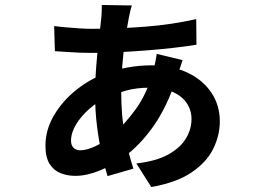

<svg xmlns="http://www.w3.org/2000/svg" viewBox="-20 -698 1040 773"><path d="M511 -676Q507 -665 504.5 -653.5Q502 -642 499 -628Q492 -592 484.5 -541.5Q477 -491 472.5 -436Q468 -381 468 -330Q468 -230 482.5 -155Q497 -80 517 -19L413 11Q401 -27 389.5 -78.5Q378 -130 370.5 -190.5Q363 -251 363 -312Q363 -375 367.5 -432Q372 -489 378 -538.5Q384 -588 388 -627Q389 -638 389.5 -653Q390 -668 390 -678ZM347 -582Q456 -582 564 -590.5Q672 -599 770 -621L771 -518Q729 -511 675 -505Q621 -499 563 -494.5Q505 -490 449.5 -487.5Q394 -485 347 -485Q326 -485 299 -486Q272 -487 246 -489Q220 -491 201 -492L198 -593Q212 -591 239.5 -588.5Q267 -586 297 -584Q327 -582 347 -582ZM715 -456Q713 -448 707.5 -432.5Q702 -417 696.5 -402.5Q691 -388 689 -379Q652 -267 597.5 -189.5Q543 -112 475 -63Q432 -32 380.5 -11Q329 10 283 10Q251 10 223.5 -1Q196 -12 179.5 -38.5Q163 -65 163 -111Q163 -175 197 -233Q231 -291 286.5 -335.5Q342 -380 406 -403Q447 -418 494.5 -426.5Q542 -435 589 -435Q673 -435 735 -405.5Q797 -376 831 -325Q865 -274 865 -209Q865 -153 838.5 -99Q812 -45 751.5 -4Q691 37 589 55L529 -40Q609 -49 657.5 -76Q706 -103 728.5 -140.5Q751 -178 751 -219Q751 -254 732 -282.5Q713 -311 675.5 -328Q638 -345 582 -345Q527 -345 483 -332Q439 -319 410 -306Q373 -289 340 -260Q307 -231 286.5 -197.5Q266 -164 266 -131Q266 -114 275.5 -103.5Q285 -93 304 -93Q330 -93 366.5 -110.5Q403 -128 438 -159Q484 -200 526.5 -258.5Q569 -317 594 -401Q597 -410 600.5 -425.5Q604 -441 607 -456.5Q610 -472 611 -481Z"/></svg>

Font: Noto Sans SC
Style: Bold
Weight: 700
Designer: Ryoko NISHIZUKA  (kana, bopomofo & ideographs); Paul D. Hunt (Latin, Greek & Cyrillic); Sandoll Communications , Soo-you
Foundry: Adobe
Version: Version 2.004-H2;hotconv 1.0.118;makeotfexe 2.5.65603